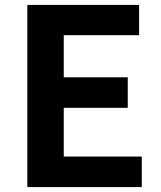

<svg xmlns="http://www.w3.org/2000/svg" viewBox="-20 -760 655 780"><path d="M91 0V-740H545V-617H239V-446H499V-322H239V-124H556V0Z"/></svg>

Font: Noto Sans Korean Bold
Style: Bold
Weight: 700
Designer: Ryoko NISHIZUKA  (kana & ideographs); Paul D. Hunt (Latin, Greek & Cyrillic); Wenlong ZHANG  (bopomofo); Sandoll Communi
Foundry: Adobe Systems Incorporated
Version: Version 1.000;PS 1;hotconv 1.0.78;makeotf.lib2.5.61930